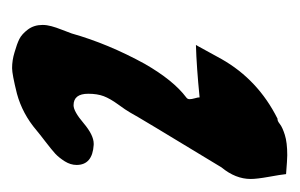

<svg xmlns="http://www.w3.org/2000/svg" viewBox="-106 -378 481 308"><g transform="rotate(90 134.0 -224.5)"><path d="M212.9 -134.8Q245.1 -132.8 245.1 -107.4Q245.1 -97.7 239.3 -88.4Q233.4 -79.1 227.1 -73.2Q220.7 -67.4 208 -57.6Q195.3 -47.9 189.5 -43Q163.1 -20.5 130.9 -11.7Q99.6 -3.9 89.8 -3.9Q77.1 -3.9 64.5 -7.8Q50.8 -11.7 43 -15.6Q35.2 -19.5 27.8 -29.3Q20.5 -39.1 20.5 -52.7Q20.5 -59.6 22.5 -66.9Q24.4 -74.2 28.3 -84Q32.2 -93.8 34.2 -99.6Q50.8 -158.2 83 -216.8Q109.4 -262.7 136.7 -283.2Q139.6 -285.2 139.6 -288.6Q139.6 -292 138.2 -296.9Q136.7 -301.8 136.7 -304.7Q87.9 -299.8 52.7 -298.8L75.2 -339.8Q108.4 -398.4 170.9 -429.7H171.9Q174.8 -429.7 179.7 -433.6Q184.6 -437.5 196.8 -441.4Q209 -445.3 229.5 -445.3Q236.3 -445.3 259.8 -443.4Q260.7 -434.6 264.2 -415.5Q267.6 -396.5 267.6 -386.7Q267.6 -362.3 249 -339.8Q166 -203.1 161.1 -193.4Q157.2 -186.5 147.9 -173.8Q138.7 -161.1 134.8 -150.9Q130.9 -140.6 130.9 -126Q130.9 -102.5 149.4 -102.5Q159.2 -102.5 178.2 -118.7Q197.3 -134.8 210.9 -134.8Z"/></g></svg>

Font: Essays1743
Style: Italic
Weight: 500
Italic angle: -10°
Designer: Based on the typeface in a 1743 English translation of the essays of Montaigne.  PostScript/TrueType font designed by Jo
Version: Version 002.100